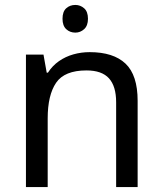

<svg xmlns="http://www.w3.org/2000/svg" viewBox="-20 -757 658 777"><path d="M285 -737Q305 -737 320.5 -723.5Q336 -710 336 -681Q336 -653 320.5 -639Q305 -625 285 -625Q263 -625 248 -639Q233 -653 233 -681Q233 -710 248 -723.5Q263 -737 285 -737ZM343 -546Q439 -546 488 -499.5Q537 -453 537 -349V0H450V-343Q450 -408 421 -440Q392 -472 330 -472Q241 -472 207 -422Q173 -372 173 -278V0H85V-536H156L169 -463H174Q192 -491 218.5 -509.5Q245 -528 277 -537Q309 -546 343 -546Z"/></svg>

Font: lguzrati25
Style: Book
Weight: 400
Designer: Jelle Bosma - Monotype Design Team, Universal Thirst
Foundry: Monotype Imaging Inc.
Version: Version 2.106